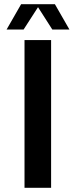

<svg xmlns="http://www.w3.org/2000/svg" viewBox="-20 -890 358 910"><path d="M96.2 -700.2H222.2V0H96.2ZM240.2 -870.1 309.1 -750H228L160.2 -856L91.8 -750H11.2L80.1 -870.1Z"/></svg>

Font: Fivo Sans Modern Med
Style: Regular
Weight: 450
Designer: Alexander Slobzheninov
Foundry: Alexander Slobzheninov
Version: 1.0